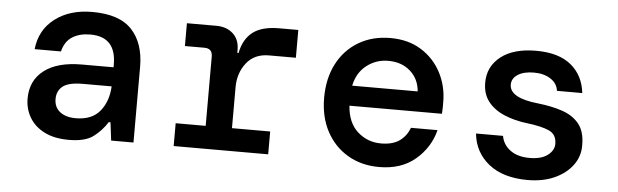

<svg xmlns="http://www.w3.org/2000/svg" viewBox="-40 -633 2480 771"><g transform="rotate(5 1200.0 -248.0)"><path d="M255 12Q196 12 156 -8.5Q116 -29 96 -63.5Q76 -98 76 -139Q76 -212 129.5 -253Q183 -294 281 -294H409V-305Q409 -417 305 -417Q262 -417 232.5 -398.5Q203 -380 193 -339H87Q95 -417 154.5 -462.5Q214 -508 305 -508Q415 -508 465 -454Q515 -400 515 -305V0H425L416 -73H409Q387 -38 354 -13Q321 12 255 12ZM275 -77Q340 -77 372.5 -116.5Q405 -156 408 -217H292Q235 -217 211.5 -198.5Q188 -180 188 -147Q188 -114 211.5 -95.5Q235 -77 275 -77Z M677 0V-92H798V-371Q798 -404 766 -404H687V-496H806Q847 -496 873 -472.5Q899 -449 899 -407V-395H904Q915 -451 951.5 -479.5Q988 -508 1058 -508H1135V-396H1027Q968 -396 936 -355Q904 -314 904 -257V-92H1058V0Z M1506 12Q1434 12 1379 -20.5Q1324 -53 1293 -111Q1262 -169 1262 -246Q1262 -324 1292.5 -383Q1323 -442 1378.5 -475Q1434 -508 1507 -508Q1579 -508 1631 -475.5Q1683 -443 1711.5 -389Q1740 -335 1740 -270Q1740 -260 1740 -248.5Q1740 -237 1739 -223H1366Q1371 -154 1411 -118.5Q1451 -83 1505 -83Q1552 -83 1579.5 -102.5Q1607 -122 1620 -156H1727Q1709 -85 1652 -36.5Q1595 12 1506 12ZM1506 -416Q1457 -416 1419 -386.5Q1381 -357 1370 -304H1634Q1630 -354 1595 -385Q1560 -416 1506 -416Z M2104 12Q2006 12 1948 -34Q1890 -80 1882 -156H1991Q1997 -121 2026.5 -99Q2056 -77 2105 -77Q2152 -77 2177.5 -96.5Q2203 -116 2203 -142Q2203 -180 2172.5 -194Q2142 -208 2083 -215Q2032 -221 1990.5 -238.5Q1949 -256 1925 -286.5Q1901 -317 1901 -363Q1901 -428 1952 -468Q2003 -508 2094 -508Q2185 -508 2235 -467Q2285 -426 2293 -355H2191Q2187 -385 2160 -402.5Q2133 -420 2093 -420Q2052 -420 2028 -404.5Q2004 -389 2004 -364Q2004 -310 2120 -298Q2175 -292 2218 -277.5Q2261 -263 2286 -232.5Q2311 -202 2311 -147Q2312 -102 2285.5 -66Q2259 -30 2212.5 -9Q2166 12 2104 12Z"/></g></svg>

Font: DM Mono Medium
Style: Regular
Weight: 500
Designer: Colophon Foundry
Foundry: Colophon Foundry
Version: Version 1.000; ttfautohint (v1.8.2.53-6de2)